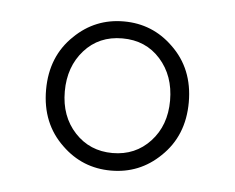

<svg xmlns="http://www.w3.org/2000/svg" viewBox="-32 -789 400 327"><g transform="rotate(5 168.0 -625.5)"><path d="M84 -532Q46 -568 46 -625.5Q46 -683 84 -719Q119 -753 168 -753Q217 -753 252 -719Q290 -683 290 -625.5Q290 -568 252 -532Q217 -498 168 -498Q119 -498 84 -532ZM103.5 -555.5Q129 -528 168 -528Q207 -528 232.5 -555.5Q258 -583 258 -625.5Q258 -668 233 -696Q208 -724 168 -724Q128 -724 103 -696Q78 -668 78 -625.5Q78 -583 103.5 -555.5Z"/></g></svg>

Font: Resource Han Rounded JP ExtraLight
Style: Regular
Weight: 250
Designer: Cyano Hao (round all glyphs); Ryoko NISHIZUKA 西塚涼子 (kana, bopomofo & ideographs); Paul D. Hunt (Latin, Greek & Cyrillic)
Foundry: Cyano Hao
Version: 0.990